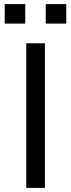

<svg xmlns="http://www.w3.org/2000/svg" viewBox="-20 -916 347 936"><path d="M108 0V-705H199V0ZM203 -801V-896H303V-801ZM3 -801V-896H103V-801Z"/></svg>

Font: Nunito Sans 7pt
Style: Regular
Weight: 400
Designer: Vernon Adams
Foundry: Vernon Adams
Version: Version 3.101;gftools[0.9.27]